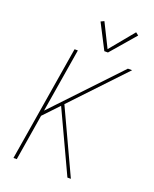

<svg xmlns="http://www.w3.org/2000/svg" viewBox="-172 -1051 920 1147"><g transform="rotate(20 288.0 -478.0)"><path d="M58 0H79L127 -293L219 -390L401 0H423L234 -406L545 -735H518L133 -328L200 -735H179ZM350 -785H373L508 -942L490 -956L364 -803L289 -954L268 -944Z"/></g></svg>

Font: Iosevka Sparkle Thin
Style: Italic
Weight: 100
Italic angle: -9°
Designer: Belleve Invis
Foundry: Belleve Invis
Version: Version 4.5.0; ttfautohint (v1.8.3)